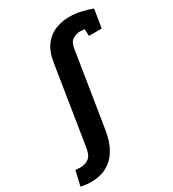

<svg xmlns="http://www.w3.org/2000/svg" viewBox="-372 -918 1159 1290"><g transform="rotate(-30 208.0 -273.5)"><path d="M-131 235 -104 120Q-95 121 -86 122Q-77 123 -67 123Q-29 123 -1.5 103Q26 83 34 28L130 -577Q143 -659 180 -706Q217 -753 267.5 -772Q318 -791 372 -791Q421 -791 467.5 -780Q514 -769 547 -756L524 -614H425L422 -681L435 -664Q426 -667 414 -668.5Q402 -670 389 -670Q360 -670 332 -654Q304 -638 297 -590L205 -13Q192 67 165 117Q138 167 102 195Q66 223 26.5 233.5Q-13 244 -51 244Q-75 244 -95.5 241Q-116 238 -131 235Z"/></g></svg>

Font: Bitter Thin ExtraBold
Style: Italic
Weight: 800
Italic angle: -9°
Version: Version 2.002